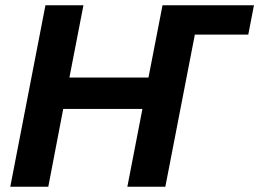

<svg xmlns="http://www.w3.org/2000/svg" viewBox="-20 -708 983 728"><path d="M219.7 -294.9 163.1 0H19L152.3 -688H296.4L243.2 -414.1H543L596.2 -688H942.9L921.4 -576.7H718.8L606.9 0H462.9L520 -294.9Z"/></svg>

Font: Arimo
Style: Italic
Weight: 400
Italic angle: -12°
Designer: Steve Matteson
Foundry: Monotype Imaging Inc.
Version: Version 1.33